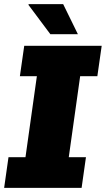

<svg xmlns="http://www.w3.org/2000/svg" viewBox="-25 -907 511 927"><path d="M-5 0 16 -148H98L153 -539H71L92 -686H466L445 -539H362L307 -148H390L369 0ZM218 -742 112 -884 114 -887H280L351 -742Z"/></svg>

Font: Chivo Medium Black
Style: Italic
Weight: 900
Italic angle: -8.05°
Version: Version 2.002